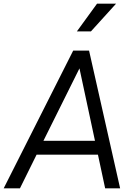

<svg xmlns="http://www.w3.org/2000/svg" viewBox="-47 -1019 719 1039"><path d="M-27 0H61L151 -182H483L522 0H603L435 -745H349ZM188 -257 383 -649 467 -257ZM369 -849H445L581 -999H478Z"/></svg>

Font: Mluvka
Style: Italic
Weight: 400
Italic angle: -8°
Designer: Modified by Jiří Krblich, Original typeface by Gumpita Rahayu
Foundry: Gumpita Rahayu & Jiří Krblich
Version: Version 2.000;Glyphs 3.1.1 (3134)